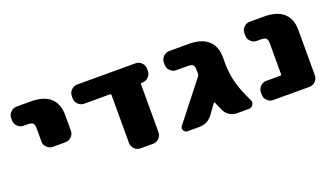

<svg xmlns="http://www.w3.org/2000/svg" viewBox="-54 -871 2106 1223"><g transform="rotate(-20 998.5 -260.0)"><path d="M183 -520Q269 -520 313.5 -480Q358 -440 358 -365V-257Q358 -234 341 -217Q324 -200 301 -200H215Q192 -200 175 -217Q158 -234 158 -257V-345Q158 -372 148.5 -381Q139 -390 113 -390H85Q62 -390 45 -407Q28 -424 28 -447V-463Q28 -486 45 -503Q62 -520 85 -520Z M892 -520Q915 -520 932 -503Q949 -486 949 -463V-447Q949 -424 932 -407Q915 -390 892 -390H888Q879 -390 879 -381V-57Q879 -34 862 -17Q845 0 822 0H736Q713 0 696 -17Q679 -34 679 -57V-381Q679 -390 670 -390H496Q473 -390 456 -407Q439 -424 439 -447V-463Q439 -486 456 -503Q473 -520 496 -520Z M1428 -325Q1428 -257 1445 -192.5Q1462 -128 1501 -50Q1510 -33 1500 -16.5Q1490 0 1471 0H1390Q1364 0 1341.5 -14Q1319 -28 1308 -51Q1289 -91 1282 -110Q1281 -113 1278 -113.5Q1275 -114 1274 -112L1226 -46Q1192 0 1136 0H1055Q1038 0 1030 -16Q1022 -32 1033 -45L1238 -306Q1243 -313 1243 -321V-345Q1243 -372 1233.5 -381Q1224 -390 1198 -390H1120Q1097 -390 1080 -407Q1063 -424 1063 -447V-463Q1063 -486 1080 -503Q1097 -520 1120 -520H1253Q1339 -520 1383.5 -480Q1428 -440 1428 -365Z M1764 -520Q1850 -520 1894.5 -480Q1939 -440 1939 -365V-57Q1939 -34 1922 -17Q1905 0 1882 0H1636Q1613 0 1596 -17Q1579 -34 1579 -57V-73Q1579 -96 1596 -113Q1613 -130 1636 -130H1730Q1739 -130 1739 -139V-345Q1739 -372 1729.5 -381Q1720 -390 1694 -390H1666Q1643 -390 1626 -407Q1609 -424 1609 -447V-463Q1609 -486 1626 -503Q1643 -520 1666 -520Z"/></g></svg>

Font: Rounded Mplus 1c Black
Style: Regular
Weight: 900
Version: Version 1.059.20150529